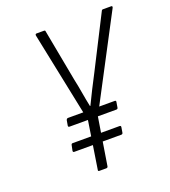

<svg xmlns="http://www.w3.org/2000/svg" viewBox="-123 -745 738 835"><g transform="rotate(-20 246.0 -327.5)"><path d="M194 0Q187 0 189 -7L223 -225L136 -647Q135 -655 142 -655H176Q182 -655 182 -650L227 -410Q234 -378 239.5 -345Q245 -312 252 -279H254Q270 -312 286 -344Q302 -376 319 -408L442 -650Q444 -655 449 -655H487Q494 -655 491 -647L269 -225L234 -7Q233 0 226 0ZM120 -115Q113 -115 114 -122L119 -146Q120 -153 126 -153H343Q350 -153 349 -146L345 -122Q344 -115 337 -115ZM138 -225Q131 -225 132 -232L136 -255Q138 -263 145 -263H361Q368 -263 366 -255L362 -231Q361 -225 354 -225Z"/></g></svg>

Font: Sofia Sans Condensed Light
Style: Italic
Weight: 300
Italic angle: -9°
Version: Version 4.100